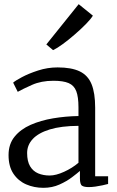

<svg xmlns="http://www.w3.org/2000/svg" viewBox="-20 -889 561 920"><path d="M188 11Q143.5 11 105.5 -5.5Q67.5 -22 44.2 -56.8Q21 -91.5 21 -146Q21 -198.5 49.8 -234Q78.5 -269.5 126.8 -290.8Q175 -312 234.5 -322Q294 -332 356 -333V-375Q356 -424.5 345.5 -452Q335 -479.5 309 -490.8Q283 -502 236 -502Q177.5 -502 133.2 -482.2Q89 -462.5 65 -449L43 -493Q52 -501.5 84.5 -519Q117 -536.5 162.5 -551.2Q208 -566 256 -566Q322.5 -566 362 -547Q401.5 -528 418.8 -485.5Q436 -443 436 -373V-44.5H498V-7.5Q487 -4.5 471 -1Q455 2.5 437.5 5Q420 7.5 405 7.5Q383.5 7.5 373.2 1Q363 -5.5 363 -34.5V-70Q350.5 -59 325.2 -39.8Q300 -20.5 265 -4.8Q230 11 188 11ZM218 -48Q248 -48 287 -65.8Q326 -83.5 356 -109V-286Q273 -285.5 218.5 -268.8Q164 -252 137 -223Q110 -194 110 -156Q110 -116 124.2 -92.2Q138.5 -68.5 163 -58.2Q187.5 -48 218 -48ZM234 -649 202 -676 357 -869 425 -814Q415.5 -798 391.8 -773.8Q368 -749.5 338.2 -723.8Q308.5 -698 280.8 -677.8Q253 -657.5 235 -649Z"/></svg>

Font: Merriweather Light 18pt Light
Style: Regular
Weight: 300
Version: Version 2.100